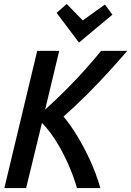

<svg xmlns="http://www.w3.org/2000/svg" viewBox="-20 -950 663 970"><path d="M2 0 168 -693H279L208 -396Q264 -447 315 -498Q366 -549 410.5 -599Q455 -649 491 -693H623Q578 -641 528 -586Q478 -531 421.5 -474.5Q365 -418 301 -361Q334 -322 369 -265Q404 -208 435 -140.5Q466 -73 487 0H369Q349 -68 320.5 -130Q292 -192 259.5 -243Q227 -294 192 -329L112 0ZM379 -735 266 -885 317 -930 398 -847 510 -927 548 -876Z"/></svg>

Font: Ubuntu Sans Mono Medium
Style: Italic
Weight: 500
Italic angle: -13.5°
Monospace: yes
Designer: Dalton Maag Ltd
Foundry: Dalton Maag Ltd
Version: Version 1.006